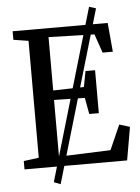

<svg xmlns="http://www.w3.org/2000/svg" viewBox="-61 -885 752 1029"><g transform="rotate(-5 315.0 -371.0)"><path d="M187.5 82 457.5 -838 494 -826.5 223 96ZM118.5 -55.5V-684.5L38 -697V-743H549.5L563.5 -587H508.5L473.5 -688L227 -695V-408L392.5 -412L408.5 -496.5H460V-265.5H408.5L392.5 -353.5L227 -357V-52L505 -62.5L563.5 -195L620 -178L589 0H37V-45Z"/></g></svg>

Font: Merriweather 36pt
Style: Regular
Weight: 400
Designer: Eben Sorkin
Foundry: Eben Sorkin
Version: Version 2.100